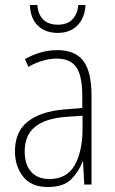

<svg xmlns="http://www.w3.org/2000/svg" viewBox="-20 -740 460 770"><path d="M210 -539Q281 -539 314 -496Q347 -453 347 -357V0H318L313 -92H311Q296 -51 265 -20.5Q234 10 172 10Q105 10 72.5 -32Q40 -74 40 -133Q40 -212 91.5 -252.5Q143 -293 237 -301L310 -307V-353Q310 -437 285.5 -471Q261 -505 208 -505Q182 -505 154 -497.5Q126 -490 94 -472L80 -503Q110 -520 143 -529.5Q176 -539 210 -539ZM240 -271Q160 -264 119.5 -230.5Q79 -197 79 -133Q79 -80 105 -51Q131 -22 178 -22Q247 -22 278.5 -76Q310 -130 311 -218V-276ZM323 -720Q320 -668 290.5 -638Q261 -608 211 -608Q163 -608 132.5 -636.5Q102 -665 100 -720H130Q132 -683 153 -662Q174 -641 212 -641Q250 -641 270.5 -662.5Q291 -684 294 -720Z"/></svg>

Font: Noto Sans Arabic Cond ExtLt
Style: Regular
Weight: 200
Width: 3
Designer: Monotype Design Team, Nadine Chahine, Nizar Qandah and Khaled Hosny
Foundry: Monotype Imaging Inc.
Version: Version 2.012; ttfautohint (v1.8.4.7-5d5b)